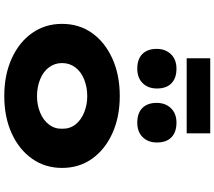

<svg xmlns="http://www.w3.org/2000/svg" viewBox="-74 -944 1028 921"><g transform="rotate(90 440.5 -484.0)"><path d="M441 10Q340 10 261.5 -25.5Q183 -61 139 -123.5Q95 -186 95 -267Q95 -349 139 -411Q183 -473 261.5 -508.5Q340 -544 441 -544Q542 -544 620 -508.5Q698 -473 742 -411Q786 -349 786 -267Q786 -186 742 -123.5Q698 -61 620 -25.5Q542 10 441 10ZM442 -147Q484 -147 520.5 -162Q557 -177 578 -204.5Q599 -232 598 -267Q599 -304 578 -331Q557 -358 520.5 -373Q484 -388 442 -388Q398 -388 361 -373Q324 -358 303.5 -330.5Q283 -303 283 -267Q283 -232 303.5 -204.5Q324 -177 361 -162Q398 -147 442 -147ZM569 -628Q523 -628 498.5 -652.5Q474 -677 474 -721Q474 -763 499.5 -789.5Q525 -816 569 -816Q614 -816 639 -792Q664 -768 664 -722Q664 -680 638.5 -654Q613 -628 569 -628ZM310 -628Q264 -628 239.5 -652.5Q215 -677 215 -721Q215 -763 240.5 -789.5Q266 -816 310 -816Q355 -816 380 -792Q405 -768 405 -722Q405 -680 379.5 -654Q354 -628 310 -628ZM260 -865V-978H620V-865Z"/></g></svg>

Font: Lexend Mega ExtraBold
Style: Regular
Weight: 800
Designer: Bonnie Shaver-Troup, Thomas Jockin
Foundry: Lexend
Version: Version 1.007